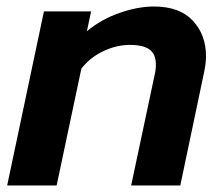

<svg xmlns="http://www.w3.org/2000/svg" viewBox="-20 -570 676 590"><path d="M115 -535H260L247 -474Q290 -510 346.5 -530Q403 -550 453 -550Q532 -550 572.5 -506.5Q613 -463 613 -398Q613 -377 608 -352L534 0H383L455 -339Q459 -355 459 -372Q459 -403 440 -417.5Q421 -432 379 -432Q338 -432 297 -412.5Q256 -393 230 -359L154 0H2Z"/></svg>

Font: Prompt SemiBold
Style: Italic
Weight: 600
Italic angle: -12°
Designer: Katatrad Team
Foundry: CadsonDemak
Version: Version 1.001